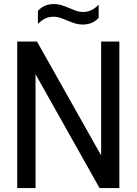

<svg xmlns="http://www.w3.org/2000/svg" viewBox="-20 -950 690 970"><path d="M491 -740H583V0H483L159.5 -575V0H67V-740H167L491 -164.5ZM317.5 -847Q296 -856.5 281.5 -861Q267 -865.5 252 -865.5Q227.5 -865.5 209 -856.8Q190.5 -848 171.5 -829V-895Q187 -912 206.8 -920.8Q226.5 -929.5 253 -929.5Q273 -929.5 290.5 -924Q308 -918.5 333 -908Q355 -898.5 369 -894Q383 -889.5 398 -889.5Q422.5 -889.5 441.2 -898.5Q460 -907.5 478.5 -926.5V-860Q448.5 -826 397.5 -826Q377.5 -826 360.5 -831.2Q343.5 -836.5 317.5 -847Z"/></svg>

Font: Encode Sans Condensed Medium
Style: Regular
Weight: 500
Width: 3
Designer: Multiple Designers
Foundry: Impallari Type
Version: Version 2.000